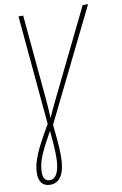

<svg xmlns="http://www.w3.org/2000/svg" viewBox="-101 -770 667 1049"><g transform="rotate(-10 232.5 -246.0)"><path d="M91 222C147 222 175 171 175 76C175 17 167 -47 162 -98L465 -714H435L199 -231C181 -196 168 -165 155 -136C154 -165 152 -202 149 -234L105 -714H79L134 -108C63 14 29 81 29 150C29 195 50 222 91 222ZM93 197C68 197 56 179 56 148C56 85 86 29 140 -69C144 -19 149 21 149 76C149 151 130 197 93 197Z"/></g></svg>

Font: Noto Sans Condensed Thin
Style: Italic
Weight: 100
Width: 3
Italic angle: -12°
Designer: Monotype Design Team
Foundry: Monotype Imaging Inc.
Version: Version 2.013